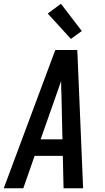

<svg xmlns="http://www.w3.org/2000/svg" viewBox="-37 -1001 557 1021"><path d="M-17 0 257 -735H374L380 -595L405 0H301L297 -172H147L87 0ZM179 -260H295L290 -490Q289 -510 288.5 -530Q288 -550 288 -570Q281 -550 274 -530Q267 -510 260 -490ZM340 -794 217 -929 287 -981 398 -836Z"/></svg>

Font: Iosevka SS04 Semibold Oblique
Style: Regular
Weight: 600
Italic angle: -9°
Monospace: yes
Designer: Belleve Invis
Foundry: Belleve Invis
Version: Version 19.0.0; ttfautohint (v1.8.4)